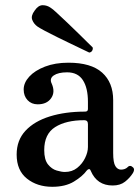

<svg xmlns="http://www.w3.org/2000/svg" viewBox="-20 -706 540 738"><path d="M181 12Q123 12 83.5 -19.5Q44 -51 44 -112Q44 -167 78 -203.5Q112 -240 171.5 -258.5Q231 -277 307 -277Q318 -277 318 -287V-315Q318 -368 298.5 -398Q279 -428 238 -428Q204 -428 186.5 -416Q169 -404 179 -384Q193 -352 176.5 -328.5Q160 -305 125 -305Q101 -305 86 -321Q71 -337 71 -362Q71 -388 92.5 -411.5Q114 -435 153 -450Q192 -465 243 -465Q330 -465 372.5 -427Q415 -389 415 -321V-118Q415 -81 423.5 -67.5Q432 -54 445 -54Q453 -54 459.5 -56.5Q466 -59 470 -63Q480 -74 492 -62Q499 -55 491 -41Q479 -22 460.5 -7.5Q442 7 413 7Q353 7 329 -49Q326 -57 321.5 -56Q317 -55 313 -50Q297 -28 264 -8Q231 12 181 12ZM229 -45Q257 -45 276.5 -60.5Q296 -76 307 -98.5Q318 -121 318 -141V-229Q318 -244 304 -244Q234 -244 192 -217.5Q150 -191 150 -129Q150 -92 164.5 -74Q179 -56 198 -50.5Q217 -45 229 -45ZM323 -504Q319 -506 300 -515Q281 -524 254 -537Q227 -550 199.5 -563.5Q172 -577 151.5 -588Q131 -599 124 -604Q110 -614 104 -629.5Q98 -645 113 -665Q127 -686 144 -686Q161 -686 175 -676Q182 -672 199 -656Q216 -640 238.5 -619Q261 -598 282 -577Q303 -556 318 -541.5Q333 -527 336 -524Q338 -518 334.5 -511.5Q331 -505 323 -504Z"/></svg>

Font: Zen Old Mincho SemiBold
Style: Regular
Weight: 600
Version: Version 1.500